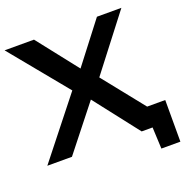

<svg xmlns="http://www.w3.org/2000/svg" viewBox="-145 -831 1051 1092"><g transform="rotate(-20 381.0 -285.0)"><path d="M153 0H4L284 -354L0 -700H178L370.5 -455L559 -700H707L453.5 -371L652.5 -122H762V130H647L641 0H575L365.5 -269Z"/></g></svg>

Font: Science Gothic
Style: Regular
Weight: 400
Designer: Thomas Phinney, Vassil Kateliev, Brandon Buerkle
Foundry: Font Detective LLC
Version: Version 1.018